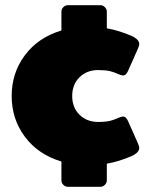

<svg xmlns="http://www.w3.org/2000/svg" viewBox="-20 -720 582 740"><path d="M241.7 -700H366.7Q376.7 -700 384.2 -692.5Q391.7 -685 391.7 -675V-610.8Q432.5 -604.2 483.3 -583.3Q516.7 -569.2 516.7 -550Q516.7 -543.3 508.3 -525L475 -450Q466.7 -429.2 454.2 -429.2Q447.5 -429.2 432.5 -435.8Q417.5 -442.5 404.2 -445.8Q385.8 -450 358.3 -450Q315 -450 286.7 -422.5Q258.3 -395 258.3 -350Q258.3 -305 286.7 -277.5Q315 -250 358.3 -250Q385.8 -250 404.2 -254.2Q417.5 -257.5 432.5 -264.2Q447.5 -270.8 454.2 -270.8Q466.7 -270.8 475 -250L508.3 -175Q516.7 -156.7 516.7 -150Q516.7 -130.8 483.3 -116.7Q432.5 -95.8 391.7 -89.2V-25Q391.7 -15 384.2 -7.5Q376.7 0 366.7 0H241.7Q231.7 0 224.2 -7.5Q216.7 -15 216.7 -25V-97.5Q127.5 -124.2 76.2 -192.5Q25 -260.8 25 -350Q25 -439.2 76.2 -507.5Q127.5 -575.8 216.7 -602.5V-675Q216.7 -685 224.2 -692.5Q231.7 -700 241.7 -700Z"/></svg>

Font: BoonTook Mon
Style: Regular
Weight: 400
Designer: Sungsit Sawaiwan
Foundry: FontUni
Version: Version 3.0